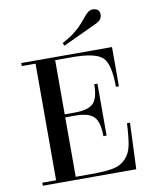

<svg xmlns="http://www.w3.org/2000/svg" viewBox="-93 -931 805 1002"><g transform="rotate(-10 309.5 -430.5)"><path d="M424 -834Q446 -861 466 -861Q504 -861 504 -828Q504 -799 470 -784L290 -700L283 -715Q330 -740 349.5 -757Q369 -774 374.5 -778.5Q380 -783 390 -794.5Q400 -806 402 -808Q404 -810 414 -822ZM52 0V-16H125V-634H52V-650H533V-442H517Q517 -563 479.5 -598.5Q442 -634 319 -634H229V-347H282Q354 -347 381 -374.5Q408 -402 408 -475H425V-200H408Q408 -274 381 -302.5Q354 -331 282 -331H229V-16H310Q386 -16 427 -24Q468 -32 494 -59Q520 -86 528.5 -126.5Q537 -167 541 -245H557L547 0Z"/></g></svg>

Font: Elsie
Style: Regular
Weight: 400
Designer: Alejandro Inler
Foundry: Alejandro Inler
Version: 1.002